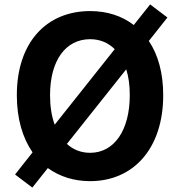

<svg xmlns="http://www.w3.org/2000/svg" viewBox="-20 -804 810 867"><path d="M387 14C582 14 717 -133 717 -374C717 -474 694 -557 652 -619L736 -725L658 -784L584 -691C531 -732 464 -754 387 -754C191 -754 56 -614 56 -374C56 -268 82 -181 127 -116L48 -16L126 43L196 -45C249 -7 313 14 387 14ZM387 -114C346 -114 311 -128 282 -154L550 -491C561 -457 566 -418 566 -374C566 -216 496 -114 387 -114ZM227 -241C213 -279 206 -323 206 -374C206 -532 277 -627 387 -627C431 -627 469 -611 498 -582Z"/></svg>

Font: Noto Sans TC
Style: Bold
Weight: 700
Designer: Ryoko NISHIZUKA 西塚涼子 (kana, bopomofo & ideographs); Paul D. Hunt (Latin, Greek & Cyrillic); Sandoll Communications 산돌커뮤니
Foundry: Adobe
Version: Version 2.004;hotconv 1.0.118;makeotfexe 2.5.65603